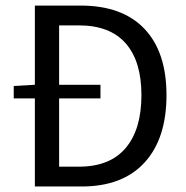

<svg xmlns="http://www.w3.org/2000/svg" viewBox="-20 -676 673 696"><path d="M106.4 0V-319.3H29.8V-364.3L106.4 -368.7V-655.8H272Q423.3 -655.8 503.4 -571.8Q583.5 -487.8 583.5 -331.1Q583.5 -173.3 503.9 -86.7Q424.3 0 276.4 0ZM194.3 -71.8H265.6Q378.4 -71.8 435.5 -139.4Q492.7 -207 492.7 -331.1Q492.7 -454.1 435.5 -519Q378.4 -584 265.6 -584H194.3V-368.7H344.2V-319.3H194.3Z"/></svg>

Font: Varta Medium
Style: Regular
Weight: 500
Designer: Joana Correia, Viktoriya Grabowska, Eben Sorkin
Foundry: Sorkin Type Co.
Version: Version 1.004